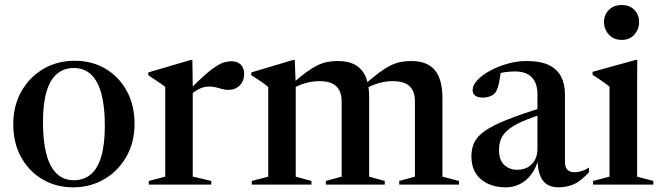

<svg xmlns="http://www.w3.org/2000/svg" viewBox="-20 -752 2698 782"><path d="M281 -18Q322 -18 350.2 -42.2Q378.5 -66.5 392.8 -115.8Q407 -165 407 -240Q407 -317.5 393 -369.8Q379 -422 351 -448.5Q323 -475 281 -475Q240 -475 211.8 -451Q183.5 -427 169.2 -377.8Q155 -328.5 155 -253.5Q155 -176.5 169 -124Q183 -71.5 211 -44.8Q239 -18 281 -18ZM278 11Q208 11 152.8 -21.8Q97.5 -54.5 65.8 -112.2Q34 -170 34 -245.5Q34 -321.5 67.2 -380Q100.5 -438.5 157 -471.5Q213.5 -504.5 284 -504.5Q355.5 -504.5 410.2 -471.8Q465 -439 496.5 -381.2Q528 -323.5 528 -248Q528 -172 494.5 -113.5Q461 -55 404.2 -22Q347.5 11 278 11Z M922.5 -502.5Q947.5 -502.5 961 -488.5Q974.5 -474.5 974.5 -451Q974.5 -422.5 956.5 -404.2Q938.5 -386 911 -386Q897 -386 884.8 -389.5Q872.5 -393 859.5 -396.2Q846.5 -399.5 830 -399.5Q816.5 -399.5 803.5 -395Q790.5 -390.5 778.5 -382.8Q766.5 -375 754.5 -364L752 -386Q788.5 -424 814.8 -447Q841 -470 860 -482Q879 -494 893.8 -498.2Q908.5 -502.5 922.5 -502.5ZM765 -409V-33L840.5 -15V0H586V-15L653 -32.5V-397.5Q646.5 -403.5 637.5 -409.8Q628.5 -416 615.2 -424.8Q602 -433.5 584 -445.5V-457L757.5 -508H763.5Z M1184.5 -406V-32.5L1248.5 -15V0H1005.5V-15L1072.5 -32.5V-397.5Q1064.5 -405 1049.2 -415.8Q1034 -426.5 1003.5 -445.5V-457L1174.5 -508H1180.5ZM1483.5 -358V-32.5L1547 -15V0H1307V-15L1371.5 -32.5V-338.5Q1371.5 -367 1361.5 -385.2Q1351.5 -403.5 1331.8 -412.5Q1312 -421.5 1282 -421.5Q1250.5 -421.5 1221 -412.5Q1191.5 -403.5 1171.5 -390.5L1163.5 -405Q1198 -436 1224 -455.2Q1250 -474.5 1271.2 -485Q1292.5 -495.5 1312.5 -499.5Q1332.5 -503.5 1355.5 -503.5Q1400 -503.5 1428.2 -487Q1456.5 -470.5 1470 -438Q1483.5 -405.5 1483.5 -358ZM1782 -353V-32.5L1849.5 -15V0H1606V-15L1670 -32.5V-338.5Q1670 -367 1660.2 -385.2Q1650.5 -403.5 1630.5 -412.5Q1610.5 -421.5 1580.5 -421.5Q1549 -421.5 1519.5 -412.5Q1490 -403.5 1470 -390.5L1462 -405Q1497 -436 1523 -455.2Q1549 -474.5 1570.2 -485Q1591.5 -495.5 1611.5 -499.5Q1631.5 -503.5 1654 -503.5Q1720.5 -503.5 1751.2 -466.2Q1782 -429 1782 -353Z M2198.5 -317 2202.5 -291.5Q2142 -273 2104.5 -256Q2067 -239 2047 -221.2Q2027 -203.5 2019.8 -184Q2012.5 -164.5 2012.5 -140.5Q2012.5 -100 2033.8 -80.2Q2055 -60.5 2086.5 -60.5Q2111 -60.5 2129.5 -70.8Q2148 -81 2158.5 -100.2Q2169 -119.5 2169 -147V-368Q2169 -412.5 2146.2 -436.8Q2123.5 -461 2076.5 -461Q2054.5 -461 2032.8 -457.5Q2011 -454 1996.5 -447.5L2021 -471.5Q2018.5 -449 2015.2 -429.5Q2012 -410 2007.5 -395.8Q2003 -381.5 1996.5 -374Q1989.5 -365 1975.8 -359.8Q1962 -354.5 1946.5 -354.5Q1926.5 -354.5 1915.8 -362.2Q1905 -370 1905 -384.5Q1905 -405.5 1924.8 -426.2Q1944.5 -447 1977 -464.5Q2009.5 -482 2048 -492.8Q2086.5 -503.5 2124 -503.5Q2181.5 -503.5 2215.8 -486.8Q2250 -470 2265.5 -439.5Q2281 -409 2281 -367V-93Q2281 -78 2285.8 -68.5Q2290.5 -59 2299.2 -54.8Q2308 -50.5 2319.5 -50.5Q2334 -50.5 2348.8 -55Q2363.5 -59.5 2379 -69.5V-50.5Q2345 -13.5 2316 -1.2Q2287 11 2256 11Q2224.5 11 2205.8 -2.2Q2187 -15.5 2178.5 -40.8Q2170 -66 2169 -102.5H2172Q2163.5 -68 2144.5 -42.5Q2125.5 -17 2098.8 -3Q2072 11 2040 11Q1978 11 1939 -21.8Q1900 -54.5 1900 -115Q1900 -146.5 1911.2 -171Q1922.5 -195.5 1953.5 -217.8Q1984.5 -240 2043.8 -263.8Q2103 -287.5 2198.5 -317Z M2512 -589.5Q2479 -589.5 2459.5 -611.5Q2440 -633.5 2440 -662.5Q2440 -691 2459.5 -711.2Q2479 -731.5 2512 -731.5Q2545.5 -731.5 2564.2 -711.2Q2583 -691 2583 -662.5Q2583 -633.5 2564.2 -611.5Q2545.5 -589.5 2512 -589.5ZM2575.5 -508 2575 -410.5V-32.5L2641 -15V0H2395.5V-15L2462.5 -32.5V-399Q2457 -404 2446.5 -411.5Q2436 -419 2422.5 -428.2Q2409 -437.5 2393.5 -447.5V-459.5L2569.5 -508Z"/></svg>

Font: Newsreader 60pt Medium
Style: Regular
Weight: 500
Designer: Hugues Gentile
Foundry: Production Type
Version: Version 1.003